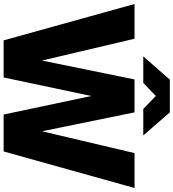

<svg xmlns="http://www.w3.org/2000/svg" viewBox="31 -985 954 1056"><g transform="rotate(90 508.0 -457.0)"><path d="M610 0H813L1014 -720H822L702 -211L598 -720H417L313 -211L193 -720H2L202 0H406L508 -482ZM290 -768H436L508 -837L579 -768H725L598 -914H418Z"/></g></svg>

Font: Aspekta 800
Style: Regular
Weight: 800
Designer: Ivo Dolenc
Version: Version 2.000